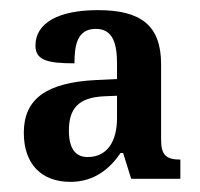

<svg xmlns="http://www.w3.org/2000/svg" viewBox="-20 -739 395 379"><path d="M119 -380C166 -380 197 -406 218 -437H223L239 -386H336V-424C308 -424 298 -433 298 -463V-612C298 -690 257 -719 173 -719C96 -719 50 -694 50 -649C50 -620 74 -614 127 -614C127 -649 132 -682 169 -682C203 -682 211 -653 211 -613V-583L169 -581C72 -576 27 -544 27 -477C27 -415 62 -380 119 -380ZM153 -429C131 -429 116 -443 116 -481C116 -523 133 -547 187 -549L211 -550V-506C211 -459 191 -429 153 -429Z"/></svg>

Font: Noto Serif Georgian Condensed SemiBold
Style: Regular
Weight: 600
Width: 3
Designer: Monotype Design Team, Akaki Razmadze
Foundry: Google LLC
Version: Version 2.003